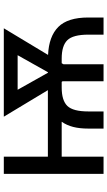

<svg xmlns="http://www.w3.org/2000/svg" viewBox="204 -772 568 1017"><g transform="rotate(-90 488.5 -264.0)"><path d="M315.4 0V-80.6Q315.4 -126.5 324.2 -160.9Q333 -195.3 351.6 -221.7H166.5V0H75.7V-528.3H166.5V-294.9H519L378.4 -528.3H846.7L705.6 -293.9Q803.7 -289.6 853.8 -239.7Q903.8 -189.9 903.8 -80.6V0H813V-80.6Q813 -161.6 783.7 -191.7Q754.4 -221.7 686.5 -221.7H661.6L656.2 -212.4V0H565.9V-217.3L563 -221.7H532.7Q464.4 -221.7 435.3 -191.7Q406.2 -161.6 406.2 -80.6V0ZM613.8 -294.4 704.1 -455.1H521L611.3 -294.4Z"/></g></svg>

Font: Roboto Web
Style: Regular
Weight: 400
Designer: Google
Version: Version 1.200310; 2013